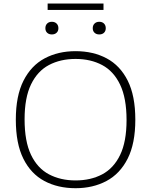

<svg xmlns="http://www.w3.org/2000/svg" viewBox="-20 -1032 836 1062"><path d="M398 9Q300 9 225.5 -30.8Q151 -70.5 109.2 -154.2Q67.5 -238 67.5 -370Q67.5 -502 110 -585.8Q152.5 -669.5 227 -709.2Q301.5 -749 398 -749Q495.5 -749 570 -709.2Q644.5 -669.5 686.5 -585.8Q728.5 -502 728.5 -370Q728.5 -238 686 -154.2Q643.5 -70.5 568.8 -30.8Q494 9 398 9ZM398 -34Q481.5 -34 545 -67.5Q608.5 -101 644.2 -174.5Q680 -248 680 -368Q680 -489.5 644.2 -564Q608.5 -638.5 545 -672.2Q481.5 -706 398 -706Q314.5 -706 251 -672.5Q187.5 -639 151.8 -565.5Q116 -492 116 -372Q116 -250 151.5 -175.8Q187 -101.5 250.8 -67.8Q314.5 -34 398 -34ZM529 -841.5Q513 -841.5 503 -850.8Q493 -860 493 -876Q493 -892 503 -901.8Q513 -911.5 529 -911.5Q545.5 -911.5 555.2 -901.8Q565 -892 565 -876Q565 -860 555.2 -850.8Q545.5 -841.5 529 -841.5ZM267 -841.5Q250.5 -841.5 240.8 -850.8Q231 -860 231 -876Q231 -892 240.8 -901.8Q250.5 -911.5 267 -911.5Q283 -911.5 293 -901.8Q303 -892 303 -876Q303 -860 293 -850.8Q283 -841.5 267 -841.5ZM243.5 -977V-1012.5H552.5V-977Z"/></svg>

Font: Encode Sans Expanded Expanded ExtraLight
Style: Regular
Weight: 200
Width: 7
Designer: Multiple Designers
Foundry: Impallari Type
Version: Version 3.000; ttfautohint (v1.8.3) -l 8 -r 50 -G 200 -x 14 